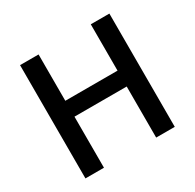

<svg xmlns="http://www.w3.org/2000/svg" viewBox="-156 -881 1062 1048"><g transform="rotate(-30 375.5 -357.0)"><path d="M657.2 -713.9H540V-421.9H210.9V-713.9H94.2V0H210.9V-321.8H540V0H657.2Z"/></g></svg>

Font: Samim Medium
Style: Regular
Weight: 500
Foundry: DejaVu fonts team - Redesigned by Saber Rastikerdar
Version: Version 4.0.5